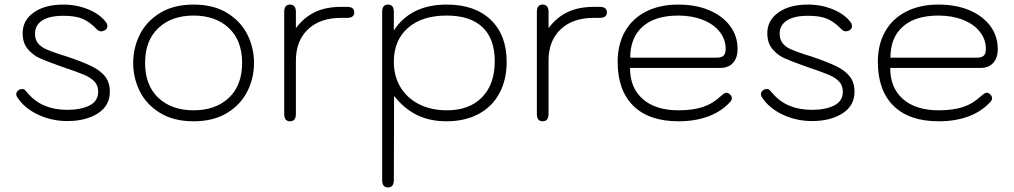

<svg xmlns="http://www.w3.org/2000/svg" viewBox="-20 -520 4431 839"><path d="M56 -94Q51 -102 51 -108Q51 -117 58.5 -124Q66 -131 78 -131Q84 -131 88 -127.5Q92 -124 95.5 -119.5Q99 -115 103 -111Q164 -40 274 -40Q333 -40 371 -59Q409 -78 409 -119Q409 -147 392.5 -164Q376 -181 348 -193Q320 -205 246 -230Q184 -252 154 -265.5Q124 -279 101.5 -305.5Q79 -332 79 -375Q79 -431 127.5 -465.5Q176 -500 257 -500Q315 -500 366 -479Q417 -458 443 -423Q449 -416 449 -406Q449 -393 437 -387Q427 -383 422 -383Q411 -383 400 -395Q372 -424 341.5 -437.5Q311 -451 257 -451Q196 -451 164.5 -430.5Q133 -410 133 -373Q133 -347 146 -331Q159 -315 180 -305.5Q201 -296 243 -282L269 -274Q341 -250 380.5 -230.5Q420 -211 440 -185Q460 -159 460 -119Q460 -58 407.5 -24.5Q355 9 274 9Q207 9 147.5 -18.5Q88 -46 56 -94Z M562 -245Q562 -311 591 -369Q620 -427 679.5 -463.5Q739 -500 826 -500Q913 -500 972.5 -463.5Q1032 -427 1061 -369Q1090 -311 1090 -245Q1090 -179 1061 -121Q1032 -63 972.5 -26.5Q913 10 826 10Q739 10 679.5 -26.5Q620 -63 591 -121Q562 -179 562 -245ZM1038 -245Q1038 -343 980 -397.5Q922 -452 826 -452Q730 -452 672 -397.5Q614 -343 614 -245Q614 -147 672 -92.5Q730 -38 826 -38Q922 -38 980 -92.5Q1038 -147 1038 -245Z M1222 -22V-468Q1222 -500 1247 -500Q1273 -500 1273 -468V-397Q1309 -445 1357 -467.5Q1405 -490 1471 -490H1497Q1528 -490 1528 -466Q1528 -442 1497 -442H1471Q1379 -442 1326 -392Q1273 -342 1273 -255V-22Q1273 10 1247 10Q1222 10 1222 -22Z M1650 267V-468Q1650 -500 1675 -500Q1701 -500 1701 -468V-387Q1775 -500 1932 -500Q2055 -500 2124.5 -433.5Q2194 -367 2194 -250Q2194 -171 2162 -112Q2130 -53 2070.5 -21.5Q2011 10 1931 10Q1858 10 1802 -17.5Q1746 -45 1702 -101L1701 267Q1701 299 1675 299Q1650 299 1650 267ZM2142 -253Q2142 -350 2088.5 -401Q2035 -452 1932 -452Q1824 -452 1762.5 -398Q1701 -344 1701 -250Q1701 -187 1730 -139Q1759 -91 1811.5 -64.5Q1864 -38 1933 -38Q2031 -38 2086.5 -95Q2142 -152 2142 -253Z M2326 -22V-468Q2326 -500 2351 -500Q2377 -500 2377 -468V-397Q2413 -445 2461 -467.5Q2509 -490 2575 -490H2601Q2632 -490 2632 -466Q2632 -442 2601 -442H2575Q2483 -442 2430 -392Q2377 -342 2377 -255V-22Q2377 10 2351 10Q2326 10 2326 -22Z M2679 -250Q2679 -326 2711 -382.5Q2743 -439 2803 -469.5Q2863 -500 2944 -500Q3020 -500 3078.5 -475.5Q3137 -451 3170 -407Q3203 -363 3203 -306Q3203 -267 3183 -245Q3163 -223 3126 -223H2733Q2733 -136 2789 -87Q2845 -38 2945 -38Q3008 -38 3051.5 -52.5Q3095 -67 3131 -101Q3147 -115 3155 -115Q3160 -115 3167 -110Q3178 -101 3178 -91Q3178 -82 3171 -75Q3133 -33 3075.5 -11.5Q3018 10 2945 10Q2816 10 2747.5 -57.5Q2679 -125 2679 -250ZM3112 -268Q3133 -268 3142 -277Q3151 -286 3151 -307Q3151 -348 3124.5 -381.5Q3098 -415 3050.5 -433.5Q3003 -452 2944 -452Q2843 -452 2788.5 -404Q2734 -356 2734 -268Z M3310 -94Q3305 -102 3305 -108Q3305 -117 3312.5 -124Q3320 -131 3332 -131Q3338 -131 3342 -127.5Q3346 -124 3349.5 -119.5Q3353 -115 3357 -111Q3418 -40 3528 -40Q3587 -40 3625 -59Q3663 -78 3663 -119Q3663 -147 3646.5 -164Q3630 -181 3602 -193Q3574 -205 3500 -230Q3438 -252 3408 -265.5Q3378 -279 3355.5 -305.5Q3333 -332 3333 -375Q3333 -431 3381.5 -465.5Q3430 -500 3511 -500Q3569 -500 3620 -479Q3671 -458 3697 -423Q3703 -416 3703 -406Q3703 -393 3691 -387Q3681 -383 3676 -383Q3665 -383 3654 -395Q3626 -424 3595.5 -437.5Q3565 -451 3511 -451Q3450 -451 3418.5 -430.5Q3387 -410 3387 -373Q3387 -347 3400 -331Q3413 -315 3434 -305.5Q3455 -296 3497 -282L3523 -274Q3595 -250 3634.5 -230.5Q3674 -211 3694 -185Q3714 -159 3714 -119Q3714 -58 3661.5 -24.5Q3609 9 3528 9Q3461 9 3401.5 -18.5Q3342 -46 3310 -94Z M3816 -250Q3816 -326 3848 -382.5Q3880 -439 3940 -469.5Q4000 -500 4081 -500Q4157 -500 4215.5 -475.5Q4274 -451 4307 -407Q4340 -363 4340 -306Q4340 -267 4320 -245Q4300 -223 4263 -223H3870Q3870 -136 3926 -87Q3982 -38 4082 -38Q4145 -38 4188.5 -52.5Q4232 -67 4268 -101Q4284 -115 4292 -115Q4297 -115 4304 -110Q4315 -101 4315 -91Q4315 -82 4308 -75Q4270 -33 4212.5 -11.5Q4155 10 4082 10Q3953 10 3884.5 -57.5Q3816 -125 3816 -250ZM4249 -268Q4270 -268 4279 -277Q4288 -286 4288 -307Q4288 -348 4261.5 -381.5Q4235 -415 4187.5 -433.5Q4140 -452 4081 -452Q3980 -452 3925.5 -404Q3871 -356 3871 -268Z"/></svg>

Font: Kodchasan ExtraLight
Style: Regular
Weight: 275
Version: Version 1.000; ttfautohint (v1.6)